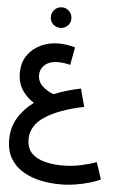

<svg xmlns="http://www.w3.org/2000/svg" viewBox="-67 -835 744 1153"><g transform="rotate(5 305.5 -259.0)"><path d="M340 271Q281 271 223 259Q165 247 117 219Q69 191 40.5 144.5Q12 98 12 29Q12 -43 46.5 -101Q81 -159 141 -203Q101 -226 71 -269.5Q41 -313 41 -375Q41 -437 71 -480.5Q101 -524 150.5 -547.5Q200 -571 257 -571Q284 -571 309 -567Q334 -563 358 -556L338 -449Q320 -454 300.5 -456.5Q281 -459 264 -459Q214 -459 185.5 -434Q157 -409 157 -371Q157 -332 188 -304Q219 -276 254 -265Q326 -295 415 -313L444 -205Q293 -174 210.5 -119.5Q128 -65 128 17Q128 72 159 102.5Q190 133 239.5 145Q289 157 343 157Q399 157 451.5 146Q504 135 548 119L582 221Q557 233 518 244.5Q479 256 433 263.5Q387 271 340 271ZM260 -665Q233 -665 215 -682.5Q197 -700 197 -726Q197 -752 215 -770.5Q233 -789 260 -789Q285 -789 303 -770.5Q321 -752 321 -726Q321 -700 303 -682.5Q285 -665 260 -665Z"/></g></svg>

Font: Noto Sans Arabic UI SmCn SmBd
Style: Regular
Weight: 600
Width: 4
Designer: Monotype Design Team, Nadine Chahine and Nizar Qandah
Foundry: Monotype Imaging Inc.
Version: Version 2.010; ttfautohint (v1.8.4.7-5d5b)